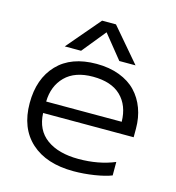

<svg xmlns="http://www.w3.org/2000/svg" viewBox="-106 -787 820 893"><g transform="rotate(15 304.0 -340.5)"><path d="M139.2 -535.2 275.9 -695.8H342.8L480 -535.2H401.9L310.1 -648.9L217.8 -535.2ZM328.1 15.1Q197.3 15.1 123.5 -51.5Q49.8 -118.2 49.8 -238.8Q49.8 -356.4 116 -425.8Q182.1 -495.1 304.2 -495.1Q365.7 -495.1 414.6 -476.6Q463.4 -458 494.4 -425.3Q525.4 -392.6 541.7 -348.4Q558.1 -304.2 558.1 -252V-210H122.1Q125.5 -128.4 182.4 -87.2Q239.3 -45.9 335.9 -45.9Q432.6 -45.9 509.8 -78.1V-13.2Q479.5 -1 428.2 7.1Q377 15.1 328.1 15.1ZM122.1 -265.1H485.8Q484.4 -343.3 438.2 -388.2Q392.1 -433.1 303.2 -433.1Q216.3 -433.1 169.9 -386.5Q123.5 -339.8 122.1 -265.1Z"/></g></svg>

Font: Prompt Light
Style: Regular
Weight: 300
Designer: Katatrad Team
Foundry: CadsonDemak
Version: Version 1.000;PS 001.000;hotconv 1.0.88;makeotf.lib2.5.64775